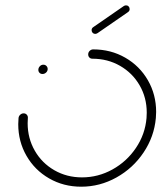

<svg xmlns="http://www.w3.org/2000/svg" viewBox="-20 -705 614 725"><path d="M124.8 -441.1Q124.8 -448.9 130.4 -454.8Q135.9 -460.7 143.7 -460.7Q150.7 -460.7 155.4 -455.9Q160 -451.1 160 -444.4Q160 -436.7 154.1 -431.1Q148.1 -425.6 140.4 -425.6Q133.7 -425.6 129.3 -430Q124.8 -434.4 124.8 -441.1ZM313 -499.6Q313 -507.4 318.7 -513Q324.4 -518.5 331.9 -518.5Q398.5 -518.5 453 -487.2Q507.4 -455.9 538.5 -401.9Q569.6 -347.8 569.6 -282.2Q569.6 -271.1 568.5 -259.3Q562.2 -188.9 522.2 -129.3Q482.2 -69.6 419.6 -34.8Q357 0 286.7 0Q220 0 165.6 -31.3Q111.1 -62.6 80 -116.7Q48.9 -170.7 48.9 -236.3Q48.9 -247.8 50 -259.3Q50.7 -266.7 56.5 -271.9Q62.2 -277 69.3 -277Q76.7 -277 81.3 -271.7Q85.9 -266.3 85.2 -259.3Q84.4 -252.6 84.4 -239.6Q84.4 -183 111.3 -136.1Q138.1 -89.3 185.2 -62.2Q232.2 -35.2 289.6 -35.2Q350.7 -35.2 404.8 -65.2Q458.9 -95.2 493.5 -146.7Q528.1 -198.1 533.3 -259.3Q534.1 -265.9 534.1 -279.6Q534.1 -336.3 507.2 -382.8Q480.4 -429.3 433.5 -456.3Q386.7 -483.3 328.9 -483.3Q321.9 -483.3 317.4 -488Q313 -492.6 313 -499.6ZM339.6 -577Q333.7 -577 329.8 -581.1Q325.9 -585.2 325.9 -591.1Q325.9 -598.9 333.3 -603.3L447 -681.9Q451.1 -684.8 455.9 -684.8Q461.9 -684.8 465.7 -680.7Q469.6 -676.7 469.6 -670.7Q469.6 -663 462.2 -658.5L348.5 -580Q343.7 -577 339.6 -577Z"/></svg>

Font: 26F Galaxy Sans Light
Style: Italic
Weight: 300
Italic angle: -5°
Designer: C₂₉H₂₅N₃O₅
Version: Version 1.200